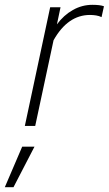

<svg xmlns="http://www.w3.org/2000/svg" viewBox="-87 -522 451 796"><path d="M16 0 121 -492H164L149 -421Q177 -459 215 -480.5Q253 -502 296 -502Q328 -502 344 -496L334 -451Q324 -456 311.5 -458Q299 -460 286 -460Q194 -460 135 -355L59 0ZM-67 254 5 86H56L-31 254Z"/></svg>

Font: Red Hat Display
Style: Italic
Weight: 300
Italic angle: -12°
Designer: Pentagram, MCKL
Foundry: Pentagram, MCKL
Version: Version 1.023